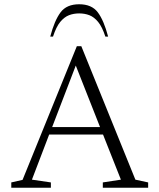

<svg xmlns="http://www.w3.org/2000/svg" viewBox="-20 -882 749 902"><path d="M33 0V-25L86 -37L341 -665H362L616 -38L676 -25V0H463V-25L548 -38L464 -250H211L130 -38L219 -25V0ZM225 -285H450L336 -574ZM216 -710Q236 -786 264.5 -824Q293 -862 352 -862Q411 -862 439.5 -824Q468 -786 488 -710H475Q460 -756 441 -779Q422 -802 400 -810.5Q378 -819 352 -819Q326 -819 304 -810.5Q282 -802 263 -779Q244 -756 229 -710Z"/></svg>

Font: Spectral ExtraLight
Style: Regular
Weight: 275
Designer: Jean-Baptiste Levee
Foundry: Production Type
Version: Version 2.001